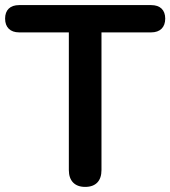

<svg xmlns="http://www.w3.org/2000/svg" viewBox="-23 -725 668 753"><path d="M311 8C353 8 375 -16 375 -58V-598H570C605 -598 625 -618 625 -652C625 -686 605 -705 570 -705H52C17 -705 -3 -686 -3 -652C-3 -618 17 -598 52 -598H247V-58C247 -16 270 8 311 8Z"/></svg>

Font: Nunito
Style: Bold
Weight: 700
Designer: Vernon Adams
Foundry: Vernon Adams
Version: Version 3.602